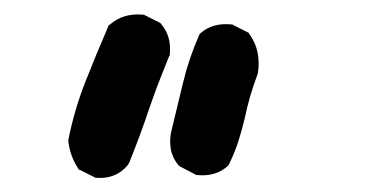

<svg xmlns="http://www.w3.org/2000/svg" viewBox="-20 -839 540 270"><path d="M112.8 -589.8 93.3 -599.6 90.8 -600.6 89.4 -603Q78.6 -619.6 76.2 -639.6V-641.1V-642.6Q84.5 -684.6 100.1 -724.1Q115.7 -763.7 131.8 -800.8L132.3 -802.7L134.3 -804.2Q152.8 -820.8 180.7 -818.4H182.1L184.1 -817.4L203.6 -807.6L205.6 -806.6L206.5 -805.2Q221.2 -788.6 218.8 -762.7V-761.2L217.8 -759.8Q214.8 -752.4 211.9 -745.1Q209 -737.8 206.1 -730.5Q203.1 -723.1 200.4 -715.8Q197.8 -708.5 195.1 -701.2Q192.4 -693.8 189.9 -686.5Q183.6 -667.5 176.5 -648.4Q169.4 -629.4 161.6 -609.9L160.6 -608.4L159.7 -606.9Q151.9 -597.2 140.6 -592.5Q129.4 -587.9 116.2 -588.9H114.3ZM254.4 -593.8 233.9 -604.5 231.9 -605.5 231 -606.9Q222.2 -616.7 220 -630.6Q217.8 -644.5 222.2 -659.7Q229 -688 237.3 -722.2Q245.6 -756.8 259.8 -789.1L260.7 -791L262.2 -792.5Q278.8 -807.1 304.7 -804.7H306.6L308.1 -803.7L327.6 -793.9L329.6 -793L331.1 -790.5Q347.2 -768.1 342.8 -736.8L342.3 -735.8V-734.9Q330.6 -704.1 324.2 -672.9Q320.3 -656.2 315.2 -640.4Q310.1 -624.5 302.7 -609.4L301.8 -607.4L300.8 -606Q283.7 -590.3 257.8 -592.8H255.9Z"/></svg>

Font: NaikaiFont
Style: Bold
Weight: 700
Version: Version 1.89